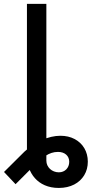

<svg xmlns="http://www.w3.org/2000/svg" viewBox="-65 -747 464 972"><path d="M71.4 41.5C71.4 126.1 124.6 204.5 232.6 204.5C292.6 204.5 337.4 179.7 361.5 139.9C373.6 119.7 379.6 96.9 379.6 71.4C379.6 19.9 354.4 -21.3 312.5 -43.3C291.5 -54.3 267.4 -59.7 240.8 -59.7C180.4 -59.7 112.2 -29.1 59.3 20.2L-44.7 123.6L13.8 185.4L113.3 85.9C149.9 51.5 181.5 22 228.7 22C262.8 22 285.5 41.9 285.5 72.1C285.5 102.3 264.2 125.4 233 125.4C197.8 125.4 169.7 99.4 169.7 66.4V-123.2H71.4ZM71.4 -727.3V0H169.7V-727.3Z"/></svg>

Font: Inter 465
Style: Regular
Weight: 400
Designer: Rasmus Andersson
Foundry: rsms
Version: Version 3.019;Glyphs 3.1.2 (3151)